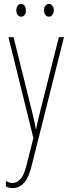

<svg xmlns="http://www.w3.org/2000/svg" viewBox="-20 -716 356 978"><path d="M23 -527H49L145 -140Q153 -108 156 -93.5Q159 -79 160 -72.5Q161 -66 162 -59H164Q170 -89 174.5 -107.5Q179 -126 183 -142L280 -527H306L142 125Q126 191 101.5 216.5Q77 242 45 242Q35 242 27 240Q19 238 10 234V206Q27 216 45 216Q64 216 83 197.5Q102 179 116 122L150 -13ZM63 -663Q63 -676 69.5 -686Q76 -696 88 -696Q99 -696 105.5 -686.5Q112 -677 112 -663Q112 -649 105.5 -640Q99 -631 88 -631Q76 -631 69.5 -640.5Q63 -650 63 -663ZM204 -664Q204 -677 211 -686.5Q218 -696 229 -696Q240 -696 247 -687Q254 -678 254 -664Q254 -650 247 -640.5Q240 -631 229 -631Q218 -631 211 -641Q204 -651 204 -664Z"/></svg>

Font: Noto Sans Lao UI ExtCond Thin
Style: Regular
Weight: 100
Width: 2
Designer: Monotype Design Team
Foundry: Monotype Imaging Inc.
Version: Version 2.000; ttfautohint (v1.8.4.7-5d5b)